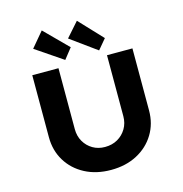

<svg xmlns="http://www.w3.org/2000/svg" viewBox="-134 -1083 1156 1212"><g transform="rotate(-15 443.5 -477.0)"><path d="M443.6 6Q346.9 6 273.2 -33Q199.4 -72 157.9 -140.2Q116.4 -208.4 116.4 -295V-700.4H287.6V-302Q287.6 -256.6 308.2 -221Q328.8 -185.3 363.9 -164.6Q399.1 -143.9 443.6 -143.9Q490.6 -143.9 526.5 -164.6Q562.3 -185.3 583.5 -221Q604.7 -256.6 604.7 -302V-700.4H770.9V-295Q770.9 -208.4 729.3 -140.2Q687.8 -72 614.1 -33Q540.4 6 443.6 6ZM564.6 -742.5 394.4 -865.9 477.3 -959.7 619.8 -808.3ZM342.6 -739.7 165 -860.1 247.3 -958 396.7 -808.3Z"/></g></svg>

Font: Lexend Exa
Style: Regular
Weight: 400
Designer: Bonnie Shaver-Troup, Thomas Jockin
Foundry: Lexend
Version: Version 1.007